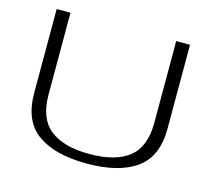

<svg xmlns="http://www.w3.org/2000/svg" viewBox="-98 -795 1030 920"><g transform="rotate(15 417.0 -335.0)"><path d="M405 3.5Q563 3.5 649.2 -57.8Q735.5 -119 735.5 -258.5V-674.5H667V-269Q667 -149.5 600.2 -96.8Q533.5 -44 405 -44Q276.5 -44 209.5 -96.8Q142.5 -149.5 142.5 -269V-674.5H74V-258.5Q74 -119 160.2 -57.8Q246.5 3.5 405 3.5Z"/></g></svg>

Font: Anybody Expanded Light
Style: Regular
Weight: 300
Width: 7
Version: Version 1.113;gftools[0.9.25]